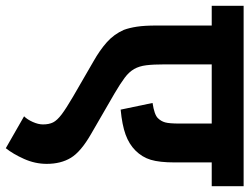

<svg xmlns="http://www.w3.org/2000/svg" viewBox="-119 -543 860 662"><g transform="rotate(90 311.0 -212.0)"><path d="M622 -512H540V-384Q540 -332 531 -302Q522 -272 499 -249Q477 -227 444 -215Q411 -203 358 -198L335 -308Q375 -314 387 -326Q398 -337 402 -351.5Q406 -366 406 -401V-512H202V-349Q202 -311 205 -286.5Q208 -262 218 -244.5Q228 -227 248 -212Q268 -197 302 -177L442 -96Q503 -61 524 -26.5Q545 8 545 57Q545 97 528 135Q511 173 491 198L381 135Q392 124 400.5 105Q409 86 409 70Q409 49 402 35Q395 21 374.5 5.5Q354 -10 313 -34L192 -104Q153 -126 125.5 -150.5Q98 -175 83 -209Q76 -228 72 -254Q68 -280 68 -322V-512H0V-622H622Z"/></g></svg>

Font: RS Noto Sans
Style: Bold
Weight: 700
Designer: Monotype Design Team
Foundry: Monotype Imaging Inc.
Version: Version 3.10